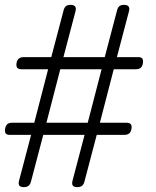

<svg xmlns="http://www.w3.org/2000/svg" viewBox="-20 -760 640 790"><path d="M78 -525H191L241 -715Q244 -728 250.5 -734Q257 -740 270 -740Q283 -740 288.5 -734Q294 -728 291 -715L241 -525H411L461 -715Q464 -728 470.5 -734Q477 -740 490 -740Q503 -740 508.5 -734Q514 -728 511 -715L461 -525H548Q561 -525 565.5 -519Q570 -513 568 -500Q566 -487 559 -481Q552 -475 539 -475H448L391 -255H500Q513 -255 518 -249Q523 -243 521 -230Q519 -217 511.5 -211Q504 -205 491 -205H378L328 -15Q325 -2 318 4Q311 10 298 10Q285 10 280 4Q275 -2 278 -15L328 -205H158L108 -15Q105 -2 98 4Q91 10 78 10Q65 10 60 4Q55 -2 58 -15L108 -205H21Q8 -205 3.5 -211Q-1 -217 1 -230Q3 -243 10 -249Q17 -255 30 -255H121L178 -475H69Q56 -475 51 -481Q46 -487 48 -500Q50 -513 57.5 -519Q65 -525 78 -525ZM171 -255H341L398 -475H228Z"/></svg>

Font: Maple Mono Thin
Style: Italic
Weight: 250
Italic angle: -10°
Monospace: yes
Designer: subframe7536
Version: Version 7.000